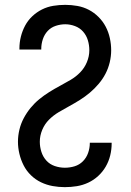

<svg xmlns="http://www.w3.org/2000/svg" viewBox="-20 -763 540 791"><path d="M247 8Q222 8 197 3.5Q172 -1 149 -12Q126 -23 107.5 -41Q89 -59 77.5 -81.5Q66 -104 60 -129Q54 -154 54 -179Q54 -204 60 -229Q66 -254 78 -276.5Q90 -299 106 -318.5Q122 -338 141.5 -354Q161 -370 182.5 -383.5Q204 -397 226.5 -409Q249 -421 271 -434Q293 -447 310.5 -465Q328 -483 338 -507Q348 -531 348 -556Q348 -577 342 -597Q336 -617 322.5 -632.5Q309 -648 289 -655.5Q269 -663 249 -663Q229 -663 209.5 -656.5Q190 -650 176.5 -635.5Q163 -621 156.5 -601.5Q150 -582 150 -562V-559H60V-563Q60 -588 66 -612Q72 -636 83.5 -657.5Q95 -679 113 -696Q131 -713 153 -724Q175 -735 199.5 -739Q224 -743 249 -743Q274 -743 299 -738.5Q324 -734 346 -722.5Q368 -711 386 -693Q404 -675 415.5 -653Q427 -631 432.5 -606Q438 -581 438 -556Q438 -531 432 -506Q426 -481 414.5 -459Q403 -437 386.5 -417.5Q370 -398 350.5 -381.5Q331 -365 309.5 -351.5Q288 -338 266 -326Q244 -314 222 -301Q200 -288 182 -270Q164 -252 154 -228Q144 -204 144 -179Q144 -158 150.5 -137.5Q157 -117 171 -101.5Q185 -86 205.5 -79Q226 -72 247 -72Q268 -72 287.5 -78Q307 -84 321.5 -98.5Q336 -113 343 -133Q350 -153 350 -173V-175H440V-172Q440 -147 434 -122.5Q428 -98 415.5 -76.5Q403 -55 384.5 -38Q366 -21 343.5 -10.5Q321 0 296.5 4Q272 8 247 8Z"/></svg>

Font: Iosevka SS18 Medium
Style: Regular
Weight: 500
Monospace: yes
Designer: Belleve Invis
Foundry: Belleve Invis
Version: Version 25.1.1; ttfautohint (v1.8.4)